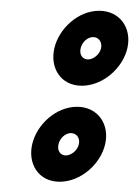

<svg xmlns="http://www.w3.org/2000/svg" viewBox="-20 -320 264 365"><path d="M133.3 -228.2C136.3 -241.1 147.3 -249.5 157 -249.5C167.3 -249.5 174.8 -240.2 172.1 -228.2C169.3 -216.3 157.5 -207 147.2 -207C137.5 -207 130.4 -215.4 133.3 -228.2ZM83.3 -228.2C74.7 -191.1 95.3 -157 135.6 -157C175.3 -157 213.3 -190.2 222.1 -228.2C230.9 -266.3 208.2 -299.5 168.5 -299.5C128.2 -299.5 91.9 -265.4 83.3 -228.2ZM91.2 -45.8C94.2 -58.6 105.2 -67 114.8 -67C125.2 -67 132.7 -57.7 129.9 -45.8C127.2 -33.8 115.4 -24.5 105 -24.5C95.4 -24.5 88.2 -32.9 91.2 -45.8ZM41.2 -45.8C32.6 -8.6 53.2 25.5 93.5 25.5C133.2 25.5 171.1 -7.7 179.9 -45.8C188.7 -83.8 166 -117 126.4 -117C86.1 -117 49.8 -82.9 41.2 -45.8Z"/></svg>

Font: Hi.
Style: Regular
Weight: 400
Designer: Mew Too, Robert Jablonski
Foundry: Cannot Into Space Fonts
Version: Version 1.996